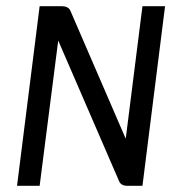

<svg xmlns="http://www.w3.org/2000/svg" viewBox="-20 -600 553 620"><path d="M168 -469 365 -14C369 -5 378 0 391 0H440L513 -580H440L386 -152L207 -566C203 -575 193 -580 180 -580H108L35 0H108Z"/></svg>

Font: Charger
Style: It
Weight: 400
Designer: Jasper
Foundry: Cannot Into Space Fonts
Version: Version 0.98